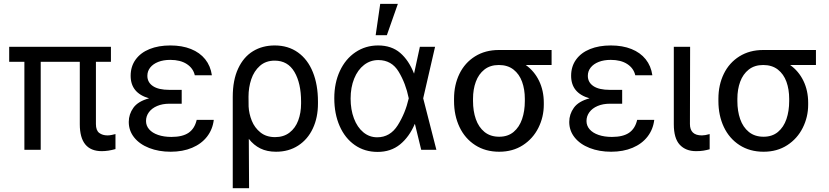

<svg xmlns="http://www.w3.org/2000/svg" viewBox="-20 -771 4268 988"><path d="M550.8 -453.1H473.6V-132.8Q473.6 -99.6 490.7 -86.9Q507.8 -74.2 533.2 -74.2Q543.5 -74.2 555.2 -76.7Q566.9 -79.1 574.2 -81.1V-3.9Q536.6 6.8 503.9 6.8Q390.6 6.8 390.6 -131.8V-453.1H189.5V0H105.5V-453.1H27.3V-530.3H550.8Z M747.1 -265.1Q652.3 -292 652.3 -380.9Q652.3 -429.2 678 -464.6Q703.6 -500 749.8 -518.6Q795.9 -537.1 856.4 -537.1Q917 -537.1 962.6 -518.8Q1008.3 -500.5 1035.9 -466.1Q1063.5 -431.6 1070.3 -383.8H982.4Q974.1 -419.9 941.2 -441.4Q908.2 -462.9 856.4 -462.9Q820.8 -462.9 794.2 -452.4Q767.6 -441.9 752.9 -423.3Q738.3 -404.8 738.3 -380.9Q738.3 -347.2 767.1 -327.9Q795.9 -308.6 851.6 -308.6H915V-237.3H851.6Q815.9 -237.3 788.6 -225.6Q761.2 -213.9 746.3 -193.6Q731.4 -173.3 731.4 -148.4Q731.4 -124 747.6 -105.5Q763.7 -86.9 793.5 -76.7Q823.2 -66.4 862.3 -66.4Q919.4 -66.4 950.7 -87.9Q981.9 -109.4 992.2 -154.3H1080.1Q1074.2 -105 1045.4 -67.9Q1016.6 -30.8 968.5 -10.5Q920.4 9.8 858.4 9.8Q796.9 9.8 747.6 -9.5Q698.2 -28.8 670.4 -63.7Q642.6 -98.6 642.6 -143.6Q642.6 -183.1 666.3 -216.3Q689.9 -249.5 747.1 -265.1Z M1393.6 -537.1Q1462.9 -537.1 1513.2 -501.2Q1563.5 -465.3 1589.8 -400.1Q1616.2 -335 1616.2 -248V-238.3Q1616.2 -166 1589.8 -109.9Q1563.5 -53.7 1514.6 -22Q1465.8 9.8 1400.4 9.8Q1354 9.8 1319.8 -7.1Q1285.6 -23.9 1260.3 -56.6L1261.7 197.3H1177.7V-272.5Q1177.7 -358.9 1205.6 -418.5Q1233.4 -478 1282 -507.6Q1330.6 -537.1 1393.6 -537.1ZM1259.3 -223.1Q1261.2 -186 1275.6 -149.9Q1290 -113.8 1320.1 -89.6Q1350.1 -65.4 1395.5 -65.4Q1439.5 -65.4 1469.7 -88.6Q1500 -111.8 1514.6 -151.1Q1529.3 -190.4 1529.3 -238.3V-248Q1529.3 -342.8 1495.1 -400.9Q1460.9 -459 1393.6 -459Q1347.7 -459 1317.4 -432.1Q1287.1 -405.3 1272.9 -363Q1258.8 -320.8 1258.8 -273.4Z M1700.2 -265.6Q1700.2 -344.2 1729 -406Q1757.8 -467.8 1809.3 -502.4Q1860.8 -537.1 1925.8 -537.1Q1994.6 -537.1 2039.1 -499Q2083.5 -460.9 2110.4 -392.6H2110.8L2140.6 -530.3H2218.8L2157.7 -265.1L2225.6 0H2147.5L2115.2 -132.8H2114.3Q2085.9 -66.4 2038.6 -27.8Q1991.2 10.7 1922.9 10.7Q1856.4 10.7 1805.9 -24.4Q1755.4 -59.6 1727.8 -122.3Q1700.2 -185.1 1700.2 -265.6ZM1920.9 -64.5Q1987.8 -64.5 2026.9 -126.7Q2065.9 -189 2083 -263.7L2083.5 -265.1L2083 -266.6Q2067.9 -341.3 2031.7 -401.6Q1995.6 -461.9 1926.8 -461.9Q1885.7 -461.9 1853.3 -436.8Q1820.8 -411.6 1802.5 -366.5Q1784.2 -321.3 1784.2 -263.7Q1784.2 -207 1801.3 -161.6Q1818.4 -116.2 1849.6 -90.3Q1880.9 -64.5 1920.9 -64.5ZM1936.5 -751H2027.3L1970.7 -589.8H1913.1Z M2546.9 -513.7H2818.4V-436.5H2685.5Q2729.5 -405.3 2753.9 -355Q2778.3 -304.7 2778.3 -242.2V-232.4Q2778.3 -168.9 2750.5 -113.3Q2722.7 -57.6 2670.7 -23.9Q2618.7 9.8 2548.8 9.8Q2478 9.8 2425.3 -24.2Q2372.6 -58.1 2344.5 -117.4Q2316.4 -176.8 2316.4 -251V-262.7Q2316.4 -334 2344.2 -391.1Q2372.1 -448.2 2424.6 -481Q2477.1 -513.7 2546.9 -513.7ZM2548.8 -67.4Q2593.3 -67.4 2622.8 -92Q2652.3 -116.7 2666.5 -158.2Q2680.7 -199.7 2680.7 -251V-262.7Q2680.7 -311 2666.5 -350.3Q2652.3 -389.6 2622.3 -413.1Q2592.3 -436.5 2546.9 -436.5Q2502.4 -436.5 2472.7 -413.1Q2442.9 -389.6 2428.5 -350.3Q2414.1 -311 2414.1 -262.7V-251Q2414.1 -199.7 2428.5 -158.2Q2442.9 -116.7 2473.1 -92Q2503.4 -67.4 2548.8 -67.4Z M3013.7 -265.1Q2918.9 -292 2918.9 -380.9Q2918.9 -429.2 2944.6 -464.6Q2970.2 -500 3016.4 -518.6Q3062.5 -537.1 3123 -537.1Q3183.6 -537.1 3229.2 -518.8Q3274.9 -500.5 3302.5 -466.1Q3330.1 -431.6 3336.9 -383.8H3249Q3240.7 -419.9 3207.8 -441.4Q3174.8 -462.9 3123 -462.9Q3087.4 -462.9 3060.8 -452.4Q3034.2 -441.9 3019.5 -423.3Q3004.9 -404.8 3004.9 -380.9Q3004.9 -347.2 3033.7 -327.9Q3062.5 -308.6 3118.2 -308.6H3181.6V-237.3H3118.2Q3082.5 -237.3 3055.2 -225.6Q3027.8 -213.9 3012.9 -193.6Q2998 -173.3 2998 -148.4Q2998 -124 3014.2 -105.5Q3030.3 -86.9 3060.1 -76.7Q3089.8 -66.4 3128.9 -66.4Q3186 -66.4 3217.3 -87.9Q3248.5 -109.4 3258.8 -154.3H3346.7Q3340.8 -105 3312 -67.9Q3283.2 -30.8 3235.1 -10.5Q3187 9.8 3125 9.8Q3063.5 9.8 3014.2 -9.5Q2964.8 -28.8 2937 -63.7Q2909.2 -98.6 2909.2 -143.6Q2909.2 -183.1 2932.9 -216.3Q2956.5 -249.5 3013.7 -265.1Z M3531.2 -530.3 3530.3 -132.8Q3530.3 -74.2 3591.8 -74.2Q3607.9 -74.2 3631.8 -81.1V-2.9Q3615.7 1.5 3599.6 4.2Q3583.5 6.8 3561.5 6.8Q3508.8 6.8 3478 -26.1Q3447.3 -59.1 3447.3 -131.8V-530.3Z M3907.2 -513.7H4178.7V-436.5H4045.9Q4089.8 -405.3 4114.3 -355Q4138.7 -304.7 4138.7 -242.2V-232.4Q4138.7 -168.9 4110.8 -113.3Q4083 -57.6 4031 -23.9Q3979 9.8 3909.2 9.8Q3838.4 9.8 3785.6 -24.2Q3732.9 -58.1 3704.8 -117.4Q3676.8 -176.8 3676.8 -251V-262.7Q3676.8 -334 3704.6 -391.1Q3732.4 -448.2 3784.9 -481Q3837.4 -513.7 3907.2 -513.7ZM3909.2 -67.4Q3953.6 -67.4 3983.2 -92Q4012.7 -116.7 4026.9 -158.2Q4041 -199.7 4041 -251V-262.7Q4041 -311 4026.9 -350.3Q4012.7 -389.6 3982.7 -413.1Q3952.6 -436.5 3907.2 -436.5Q3862.8 -436.5 3833 -413.1Q3803.2 -389.6 3788.8 -350.3Q3774.4 -311 3774.4 -262.7V-251Q3774.4 -199.7 3788.8 -158.2Q3803.2 -116.7 3833.5 -92Q3863.8 -67.4 3909.2 -67.4Z"/></svg>

Font: Pretendard JP
Style: Regular
Weight: 400
Designer: Base glyphs from Inter by Rasmus Andersson; Hangeul glyphs from Noto Sans CJK(Source Han Sans) by Jang Soo-young and Kan
Foundry: Kil Hyung-jin
Version: Version 1.309